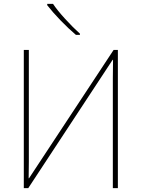

<svg xmlns="http://www.w3.org/2000/svg" viewBox="-20 -972 733 992"><path d="M129 -714V-135Q129 -87 128 -51H130L567 -714H589V0H563V-568Q563 -628 564 -663H562L126 0H103V-714ZM393 -798V-792H372Q334 -824 293 -866.5Q252 -909 224 -945V-952H254Q275 -920 316.5 -874.5Q358 -829 393 -798Z"/></svg>

Font: Noto Sans UI Thin
Style: Regular
Weight: 250
Designer: Monotype Design Team
Foundry: Monotype Imaging Inc.
Version: Version 1.001